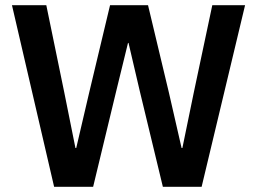

<svg xmlns="http://www.w3.org/2000/svg" viewBox="-20 -718 989 738"><path d="M188 0 26 -698H158L227 -363L270 -149H273L323 -363L403 -698H549L629 -363L678 -149H681L725 -363L796 -698H922L755 0H606L517 -369L474 -553H472L427 -369L338 0Z"/></svg>

Font: IBM Plex Sans Arabic SemiBold
Style: Regular
Weight: 600
Designer: Mike Abbink, Paul van der Laan, Pieter van Rosmalen, Wael Morcos, Khajak Apelian
Foundry: Bold Monday
Version: Version 1.1